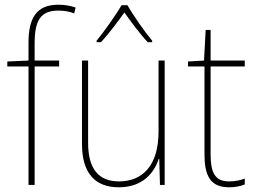

<svg xmlns="http://www.w3.org/2000/svg" viewBox="-20 -785 1083 815"><path d="M231 -503V-528H127V-601C127 -701 154 -740 228 -740C249 -740 274 -737 295 -728L301 -753C280 -760 258 -765 228 -765C136 -765 101 -710 101 -604V-528L11 -524V-503H101V0H127V-503Z M521 -763H496C472 -721 421 -650 390 -612V-606H409C442 -642 481 -694 508 -732C536 -693 573 -642 607 -606H626V-612C598 -645 545 -720 521 -763ZM679 -528H653V-227C653 -82 585 -15 485 -15C401 -15 354 -65 354 -179V-528H328V-174C328 -53 381 10 484 10C586 10 634 -51 654 -111H656L659 0H679Z M952 -15C891 -15 874 -55 874 -130V-503H1019V-528H874V-658H853L846 -528L778 -524V-503H848V-130C848 -42 871 10 952 10C981 10 1000 5 1019 -2V-27C1001 -20 979 -15 952 -15Z"/></svg>

Font: Noto Sans Devanagari SemiCondensed Thin
Style: Regular
Weight: 100
Width: 4
Designer: Jelle Bosma - Monotype Design Team
Foundry: Monotype Imaging Inc.
Version: Version 2.004